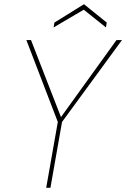

<svg xmlns="http://www.w3.org/2000/svg" viewBox="-20 -890 598 910"><path d="M199 0 254 -312 105 -700H127L269 -335L532 -700H558L274 -312L219 0ZM234 -760 238 -783 378 -870 486 -783 482 -760 377 -844Z"/></svg>

Font: DM Sans 24pt Thin
Style: Italic
Weight: 250
Italic angle: -10°
Designer: Colophon Foundry, Jonny Pinhorn
Foundry: Colophon Foundry
Version: Version 4.004;gftools[0.9.30]